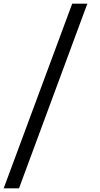

<svg xmlns="http://www.w3.org/2000/svg" viewBox="-40 -770 540 1040"><path d="M351.1 -750H433.1L63 250H-20Z"/></svg>

Font: Oakes Grotesk
Style: Regular
Weight: 400
Designer: Samuel Oakes
Foundry: Samuel Oakes
Version: Version 1.0 | wf-rip DC20170320